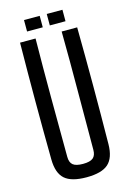

<svg xmlns="http://www.w3.org/2000/svg" viewBox="-136 -980 712 1052"><g transform="rotate(-15 220.0 -453.5)"><path d="M220 7Q134 7 96.5 -26.5Q59 -60 58 -137Q56 -304 56 -468.5Q56 -633 58 -800H146Q144 -633 144.5 -464.5Q145 -296 146 -129Q146 -97 163 -83Q180 -69 220 -69Q260 -69 277 -83Q294 -97 294 -129Q294 -296 295 -464.5Q296 -633 294 -800H382Q384 -633 384 -468.5Q384 -304 382 -137Q381 -60 343.5 -26.5Q306 7 220 7ZM240 -849V-914H329V-849ZM111 -849V-914H200V-849Z"/></g></svg>

Font: Big Shoulders Text Medium
Style: Regular
Weight: 500
Designer: Patric King
Foundry: XO Type Co
Version: Version 1.000; ttfautohint (v1.8.2)